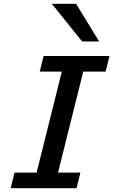

<svg xmlns="http://www.w3.org/2000/svg" viewBox="-20 -999 601 1019"><path d="M561 -701.7 540.5 -619.1H421.9L288.1 -83H406.7L386.2 0H36.6L57.1 -83H174.3L308.1 -619.1H190.9L211.4 -701.7ZM383.8 -979 506.3 -778.8H416L254.9 -979Z"/></svg>

Font: Lesson One Medium
Style: Italic
Weight: 500
Italic angle: -14°
Designer: But Ko, Victor Gaultney, Annie Olsen, Julie Remington, Don Collingsworth, Eric Hays, Becca Hirsbrunner
Version: Version 1.100